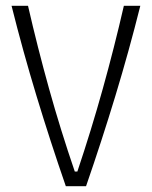

<svg xmlns="http://www.w3.org/2000/svg" viewBox="-20 -645 526 665"><path d="M208 0Q154 -156 106.5 -312.5Q59 -469 20 -625H77Q110 -481 150 -337.5Q190 -194 239 -51H248Q296 -194 336 -337.5Q376 -481 409 -625H466Q427 -469 379.5 -312.5Q332 -156 278 0Z"/></svg>

Font: Changa ExtraLight
Style: Regular
Weight: 250
Designer: Eduardo Rodriguez Tunni
Foundry: Eduardo Rodriguez Tunni
Version: Version 3.002; ttfautohint (v1.8.2)